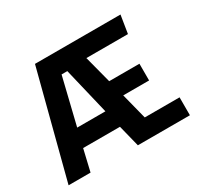

<svg xmlns="http://www.w3.org/2000/svg" viewBox="-132 -804 1039 984"><g transform="rotate(-30 388.0 -312.5)"><path d="M13 0 175 -625H681L664 -519H418L460 -358H639V-259H486L525 -106H731V0H423L391 -128H173L143 0ZM199 -234H366L300 -510H266Z"/></g></svg>

Font: Changa ExtraLight Medium
Style: Regular
Weight: 500
Version: Version 3.002; ttfautohint (v1.8.2)